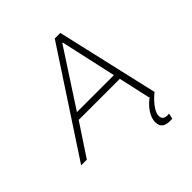

<svg xmlns="http://www.w3.org/2000/svg" viewBox="-246 -854 1219 1219"><g transform="rotate(-45 364.0 -244.0)"><path d="M-14 0 437 -688H487L645 0H596L548 -215H179L37 0ZM206 -258H538L455 -633H450ZM584 200Q558 200 542 192.5Q526 185 519 171Q512 157 512 138Q512 102 539 62.5Q566 23 615 -10L645 0Q628 13 607 34.5Q586 56 571 80.5Q556 105 556 129Q556 142 565 152.5Q574 163 596 163Q599 163 602.5 163Q606 163 613 162L605 199Q599 200 594.5 200Q590 200 584 200Z"/></g></svg>

Font: Saira SemiExpanded ExtraLight
Style: Italic
Weight: 250
Width: 6
Italic angle: -12°
Designer: Hector Gatti with collaboration of the Omnibus-Type team
Foundry: Omnibus-Type
Version: Version 1.101